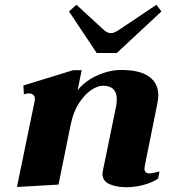

<svg xmlns="http://www.w3.org/2000/svg" viewBox="-20 -773 741 804"><path d="M385 -551 269 -725 300 -753 409 -653Q428 -634 444 -634Q459 -634 486 -653L635 -753L656 -725L469 -551ZM585 -67Q585 -47 606 -47Q618 -47 648 -55L642 -25Q617 -8 580.5 1.5Q544 11 508 11Q468 11 438.5 -2Q409 -15 409 -46Q409 -49 411 -59L466 -327Q469 -344 469 -357Q469 -414 411 -414Q389 -414 362 -396Q335 -378 311 -341.5Q287 -305 276 -251L225 0L51 10L125 -349Q126 -352 126 -358Q126 -371 118.5 -376.5Q111 -382 101 -382Q93 -382 80 -378L78 -415L286 -479H322L305 -395Q337 -435 388 -457.5Q439 -480 487 -480Q566 -480 604.5 -452Q643 -424 643 -373Q643 -362 639 -340L587 -82Q585 -70 585 -67Z"/></svg>

Font: Taviraj
Style: Bold Italic
Weight: 700
Italic angle: -12°
Designer: Katatrad Team
Foundry: CadsonDemak
Version: Version 1.001